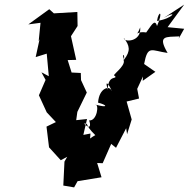

<svg xmlns="http://www.w3.org/2000/svg" viewBox="-20 -779 820 834"><path d="M342 -193 358 -262 311 -257 316 -293 357 -377 332 -431 331 -462 291 -464 274 -518 311 -519 288 -623 280 -609 317 -666 316 -727 214 -721 194 -739 103 -673 156 -680 148 -600 152 -609 135 -531 183 -546 192 -448 160 -465 178 -432 149 -365 183 -291 230 -241 242 -258 182 -229 193 -139 244 -83 272 -98 260 -77 255 27 302 35 317 8 421 -9 402 -71 426 -70 463 -154 484 -137 528 -222 532 -196 552 -260 530 -338 584 -351 576 -393 601 -447 600 -428 655 -467 606 -501C622 -585 637 -559 708 -549C663 -626 700 -618 759 -621L756 -611L780 -654L708 -661L780 -759L691 -701C756 -739 731 -698 662 -688C669 -734 691 -732 662 -666C652 -702 634 -662 615 -638C563 -646 570 -609 589 -660C595 -595 516 -595 518 -614C544 -580 548 -558 519 -520C506 -553 526 -541 517 -518C528 -491 458 -448 479 -450C492 -431 449 -459 448 -389C430 -452 467 -388 464 -384C459 -409 410 -399 406 -333C444 -324 455 -308 393 -325C412 -329 402 -252 367 -256C373 -242 377 -211 345 -242C369 -243 343 -241 394 -192C317 -149 384 -138 369 -148L373 -199Z"/></svg>

Font: Asimov Aggro
Style: It
Weight: 500
Designer: Google
Version: Version 2.000980; 2014